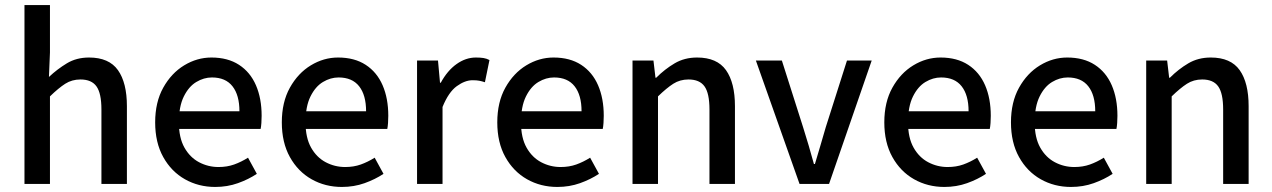

<svg xmlns="http://www.w3.org/2000/svg" viewBox="-20 -729 5040 761"><path d="M77 0V-709H178V-521L174 -424Q207 -455 245 -478Q283 -501 333 -501Q412 -501 447.5 -451Q483 -401 483 -308V0H382V-295Q382 -359 362.5 -386.5Q343 -414 299 -414Q265 -414 238.5 -397Q212 -380 178 -347V0Z M833 12Q767 12 713 -18.5Q659 -49 627 -106.5Q595 -164 595 -244Q595 -324 627 -381.5Q659 -439 710 -470Q761 -501 818 -501Q883 -501 927.5 -472Q972 -443 994.5 -391Q1017 -339 1017 -270Q1017 -256 1016 -241.5Q1015 -227 1013 -218H674L673 -288H929Q929 -352 901.5 -387Q874 -422 820 -422Q788 -422 758 -404Q728 -386 708.5 -346.5Q689 -307 689 -244Q689 -183 711 -144Q733 -105 769 -86Q805 -67 846 -67Q880 -67 908 -77Q936 -87 963 -104L998 -40Q965 -18 923 -3Q881 12 833 12Z M1335 12Q1269 12 1215 -18.5Q1161 -49 1129 -106.5Q1097 -164 1097 -244Q1097 -324 1129 -381.5Q1161 -439 1212 -470Q1263 -501 1320 -501Q1385 -501 1429.5 -472Q1474 -443 1496.5 -391Q1519 -339 1519 -270Q1519 -256 1518 -241.5Q1517 -227 1515 -218H1176L1175 -288H1431Q1431 -352 1403.5 -387Q1376 -422 1322 -422Q1290 -422 1260 -404Q1230 -386 1210.5 -346.5Q1191 -307 1191 -244Q1191 -183 1213 -144Q1235 -105 1271 -86Q1307 -67 1348 -67Q1382 -67 1410 -77Q1438 -87 1465 -104L1500 -40Q1467 -18 1425 -3Q1383 12 1335 12Z M1633 0V-489H1716L1724 -401H1727Q1753 -449 1789.5 -475Q1826 -501 1866 -501Q1884 -501 1896.5 -499Q1909 -497 1920 -491L1902 -403Q1890 -407 1879.5 -409Q1869 -411 1853 -411Q1823 -411 1790.5 -387.5Q1758 -364 1734 -305V0Z M2189 12Q2123 12 2069 -18.5Q2015 -49 1983 -106.5Q1951 -164 1951 -244Q1951 -324 1983 -381.5Q2015 -439 2066 -470Q2117 -501 2174 -501Q2239 -501 2283.5 -472Q2328 -443 2350.5 -391Q2373 -339 2373 -270Q2373 -256 2372 -241.5Q2371 -227 2369 -218H2030L2029 -288H2285Q2285 -352 2257.5 -387Q2230 -422 2176 -422Q2144 -422 2114 -404Q2084 -386 2064.5 -346.5Q2045 -307 2045 -244Q2045 -183 2067 -144Q2089 -105 2125 -86Q2161 -67 2202 -67Q2236 -67 2264 -77Q2292 -87 2319 -104L2354 -40Q2321 -18 2279 -3Q2237 12 2189 12Z M2487 0V-489H2570L2578 -421H2581Q2615 -455 2654 -478Q2693 -501 2743 -501Q2822 -501 2857.5 -451Q2893 -401 2893 -308V0H2792V-295Q2792 -359 2772.5 -386.5Q2753 -414 2709 -414Q2675 -414 2648.5 -397Q2622 -380 2588 -347V0Z M3149 0 2976 -489H3079L3163 -225Q3174 -190 3185 -153Q3196 -116 3206 -79H3210Q3221 -116 3232 -153Q3243 -190 3253 -225L3337 -489H3435L3266 0Z M3723 12Q3657 12 3603 -18.5Q3549 -49 3517 -106.5Q3485 -164 3485 -244Q3485 -324 3517 -381.5Q3549 -439 3600 -470Q3651 -501 3708 -501Q3773 -501 3817.5 -472Q3862 -443 3884.5 -391Q3907 -339 3907 -270Q3907 -256 3906 -241.5Q3905 -227 3903 -218H3564L3563 -288H3819Q3819 -352 3791.5 -387Q3764 -422 3710 -422Q3678 -422 3648 -404Q3618 -386 3598.5 -346.5Q3579 -307 3579 -244Q3579 -183 3601 -144Q3623 -105 3659 -86Q3695 -67 3736 -67Q3770 -67 3798 -77Q3826 -87 3853 -104L3888 -40Q3855 -18 3813 -3Q3771 12 3723 12Z M4225 12Q4159 12 4105 -18.5Q4051 -49 4019 -106.5Q3987 -164 3987 -244Q3987 -324 4019 -381.5Q4051 -439 4102 -470Q4153 -501 4210 -501Q4275 -501 4319.5 -472Q4364 -443 4386.5 -391Q4409 -339 4409 -270Q4409 -256 4408 -241.5Q4407 -227 4405 -218H4066L4065 -288H4321Q4321 -352 4293.5 -387Q4266 -422 4212 -422Q4180 -422 4150 -404Q4120 -386 4100.5 -346.5Q4081 -307 4081 -244Q4081 -183 4103 -144Q4125 -105 4161 -86Q4197 -67 4238 -67Q4272 -67 4300 -77Q4328 -87 4355 -104L4390 -40Q4357 -18 4315 -3Q4273 12 4225 12Z M4523 0V-489H4606L4614 -421H4617Q4651 -455 4690 -478Q4729 -501 4779 -501Q4858 -501 4893.5 -451Q4929 -401 4929 -308V0H4828V-295Q4828 -359 4808.5 -386.5Q4789 -414 4745 -414Q4711 -414 4684.5 -397Q4658 -380 4624 -347V0Z"/></svg>

Font: Assistant ExtraLight SemiBold
Style: Regular
Weight: 600
Version: Version 3.000